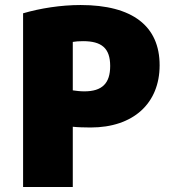

<svg xmlns="http://www.w3.org/2000/svg" viewBox="-20 -732 689 765"><path d="M616 -472C616 -320 511 -224 341 -224C318 -224 287 -225 270 -227V13H72V-679C140 -699 223 -712 301 -712C508 -712 616 -628 616 -472ZM419 -469C419 -540 385 -568 311 -568C295 -568 281 -567 270 -565V-372C283 -370 300 -368 316 -368C387 -368 419 -400 419 -469Z"/></svg>

Font: Repo Black
Style: Regular
Weight: 900
Designer: Stefan Peev
Foundry: Context Ltd
Version: Version 1.502